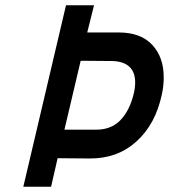

<svg xmlns="http://www.w3.org/2000/svg" viewBox="-20 -713 645 733"><path d="M232 -693H339L313 -589H434Q517 -589 561 -542Q605 -495 605 -418Q605 -384 598 -353Q574 -239 501 -173Q428 -107 322 -108L200 -109L175 0H69ZM348 -218Q404 -218 439 -253.5Q474 -289 490 -353Q496 -377 496 -398Q496 -477 409 -480L288 -481L226 -218Z"/></svg>

Font: Cairo SemiBold
Style: Italic
Weight: 600
Italic angle: -13°
Designer: Mohamed Gaber, Accademia di Belle Arti di Urbino and others
Foundry: Kief Type Foundry, Accademia di Belle Arti di Urbino and others
Version: Version 3.011